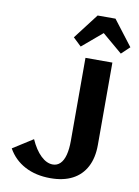

<svg xmlns="http://www.w3.org/2000/svg" viewBox="-102 -1017 791 1094"><g transform="rotate(10 293.5 -470.0)"><path d="M267.3 10Q182.8 10 119.7 -23.4Q56.5 -56.9 21.8 -119.1L137.8 -192.8Q164.1 -134.1 198 -101.7Q231.9 -69.2 267.6 -69.2Q292.7 -69.2 310.4 -86.7Q328.1 -104.1 337 -137.9Q345.9 -171.6 345.9 -219V-700H501.6V-223.5Q501.6 -148.8 474.1 -96.6Q446.7 -44.4 394.6 -17.2Q342.4 10 267.3 10ZM307.8 -758.7 260.4 -803.7 372.2 -949.6H475.6L587.4 -803.7L540 -758.7L423.9 -857Z"/></g></svg>

Font: Sutasoma
Style: Regular
Weight: 400
Designer: Izhar Fathurrohim, Akbar Rohmanto, Arusyal Khofiqoini
Foundry: Kiwari Kolektiv
Version: Version 1.102